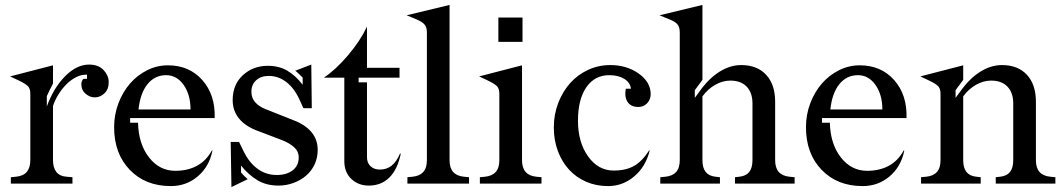

<svg xmlns="http://www.w3.org/2000/svg" viewBox="-20 -745 4318 779"><path d="M103 -364Q103 -384 94.5 -394Q86 -404 57 -418L21 -435L195 -480V-406Q191 -399 182 -380.5Q173 -362 170 -355V-313Q197 -388 244 -435.5Q291 -483 341 -483Q379 -483 399.5 -461.5Q420 -440 421 -415Q422 -385 405.5 -368Q389 -351 367 -350Q346 -349 328 -364Q310 -379 310 -404Q310 -410 313 -417Q316 -424 319 -425H333V-442Q310 -443 288 -431.5Q266 -420 248 -401.5Q230 -383 216 -360Q202 -337 195 -315V-95Q195 -65 208.5 -47.5Q222 -30 250 -28L274 -26V0H24V-26L45 -28Q75 -31 89 -48Q103 -65 103 -95Z M851 -266H508V-247H540Q542 -161 584.5 -106.5Q627 -52 691 -52Q742 -52 779.5 -72.5Q817 -93 840 -135L842 -134Q829 -69 782.5 -29.5Q736 10 673 10Q570 10 506.5 -56Q443 -122 443 -229Q443 -280 460.5 -326Q478 -372 507.5 -406Q537 -440 577 -460Q617 -480 661 -480Q748 -480 801 -420Q854 -360 851 -266ZM654 -440Q608 -440 578.5 -403.5Q549 -367 542 -301H753Q753 -361 725 -400.5Q697 -440 654 -440Z M1070 -437Q1039 -437 1019.5 -419.5Q1000 -402 1000 -373Q1000 -348 1015 -330.5Q1030 -313 1058 -302L1174 -256Q1220 -238 1244.5 -208Q1269 -178 1269 -137Q1269 -104 1256 -77Q1243 -50 1221 -31.5Q1199 -13 1170 -2.5Q1141 8 1110 8Q1061 8 1025 -13.5Q989 -35 958 -73V-45Q965 -37 972 -30Q979 -23 985 -18L919 14L916 -169H950L968 -132Q990 -86 1024.5 -60.5Q1059 -35 1103 -35Q1143 -35 1167.5 -54Q1192 -73 1192 -106Q1192 -131 1173 -148Q1154 -165 1123 -177L1023 -215Q975 -233 949.5 -264.5Q924 -296 924 -339Q924 -402 965.5 -440Q1007 -478 1067 -478Q1112 -478 1146 -458Q1180 -438 1208 -401V-430Q1201 -437 1193 -445Q1185 -453 1178 -458L1243 -483L1245 -306H1211L1196 -339Q1175 -386 1142.5 -411.5Q1110 -437 1070 -437Z M1469 -411V-107Q1469 -84 1483.5 -70.5Q1498 -57 1521 -57Q1549 -57 1569 -73Q1589 -89 1603 -122L1606 -121Q1593 -58 1560 -25Q1527 8 1476 8Q1434 8 1405.5 -19Q1377 -46 1377 -91V-430H1294Q1341 -461 1391 -519.5Q1441 -578 1469 -637V-470H1601V-430H1435V-411Z M1712 -614Q1712 -634 1702.5 -645.5Q1693 -657 1666 -668L1630 -683L1804 -725V-95Q1804 -64 1818.5 -47.5Q1833 -31 1862 -28L1883 -26V0H1633V-26L1654 -28Q1683 -31 1697.5 -47.5Q1712 -64 1712 -95Z M2002 -575V-674H2100V-575ZM1924 -435 2098 -480V-95Q2098 -64 2112.5 -47.5Q2127 -31 2156 -28L2177 -26V0H1927V-26L1948 -28Q1977 -31 1991.5 -47.5Q2006 -64 2006 -95V-364Q2006 -384 1997.5 -394Q1989 -404 1960 -418Z M2616 -134Q2600 -69 2553.5 -29.5Q2507 10 2447 10Q2399 10 2358.5 -7.5Q2318 -25 2289 -56.5Q2260 -88 2243.5 -132Q2227 -176 2227 -228Q2227 -281 2245 -327.5Q2263 -374 2293.5 -408Q2324 -442 2366 -461.5Q2408 -481 2456 -481Q2523 -481 2571.5 -446.5Q2620 -412 2620 -363Q2620 -341 2605.5 -326Q2591 -311 2570 -311Q2540 -311 2526.5 -331Q2513 -351 2519 -385H2540Q2537 -410 2513 -425Q2489 -440 2452 -440Q2393 -440 2359 -391Q2325 -342 2325 -255Q2325 -168 2366 -110.5Q2407 -53 2470 -53Q2519 -53 2552 -71.5Q2585 -90 2614 -135Z M2799 -348 2819 -375Q2855 -426 2898.5 -453.5Q2942 -481 2987 -481Q3052 -481 3088.5 -441.5Q3125 -402 3125 -332V-95Q3125 -64 3139.5 -47.5Q3154 -31 3183 -28L3204 -26V0H2962V-26L2980 -28Q3007 -31 3020 -47.5Q3033 -64 3033 -95V-325Q3033 -369 3009.5 -393.5Q2986 -418 2943 -418Q2912 -418 2882 -401Q2852 -384 2830 -354V-95Q2830 -64 2843 -47.5Q2856 -31 2883 -28L2901 -26V0H2659V-26L2680 -28Q2709 -31 2723.5 -47.5Q2738 -64 2738 -95V-613Q2738 -635 2728.5 -646.5Q2719 -658 2692 -668L2656 -683L2830 -725V-421L2799 -379Z M3658 -266H3315V-247H3347Q3349 -161 3391.5 -106.5Q3434 -52 3498 -52Q3549 -52 3586.5 -72.5Q3624 -93 3647 -135L3649 -134Q3636 -69 3589.5 -29.5Q3543 10 3480 10Q3377 10 3313.5 -56Q3250 -122 3250 -229Q3250 -280 3267.5 -326Q3285 -372 3314.5 -406Q3344 -440 3384 -460Q3424 -480 3468 -480Q3555 -480 3608 -420Q3661 -360 3658 -266ZM3461 -440Q3415 -440 3385.5 -403.5Q3356 -367 3349 -301H3560Q3560 -361 3532 -400.5Q3504 -440 3461 -440Z M3796 -364Q3796 -384 3787.5 -394Q3779 -404 3750 -418L3714 -435L3888 -480V-421L3857 -379V-348L3877 -375Q3913 -426 3956.5 -453.5Q4000 -481 4045 -481Q4110 -481 4146.5 -441.5Q4183 -402 4183 -332V-95Q4183 -64 4197.5 -47.5Q4212 -31 4241 -28L4262 -26V0H4020V-26L4038 -28Q4065 -31 4078 -47.5Q4091 -64 4091 -95V-325Q4091 -369 4067.5 -393.5Q4044 -418 4001 -418Q3970 -418 3940 -401Q3910 -384 3888 -354V-95Q3888 -64 3901 -47.5Q3914 -31 3941 -28L3959 -26V0H3717V-26L3738 -28Q3767 -31 3781.5 -47.5Q3796 -64 3796 -95Z"/></svg>

Font: Redaction
Style: Regular
Weight: 400
Designer: Jeremy Mickel / Forest Young
Foundry: MCKL
Version: Version 2.001; Redaction